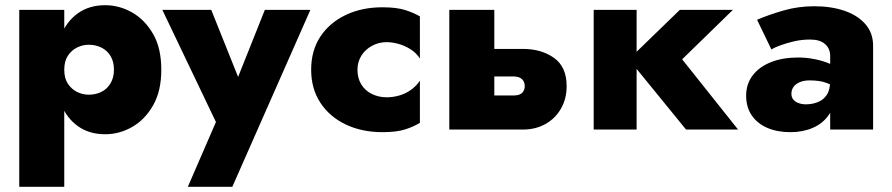

<svg xmlns="http://www.w3.org/2000/svg" viewBox="-20 -498 3428 738"><path d="M227 220V-460H54V220ZM600 -230Q600 -313 568.5 -367.5Q537 -422 488 -450Q439 -478 384 -478Q323 -478 279.5 -447Q236 -416 213.5 -360.5Q191 -305 191 -230Q191 -156 213.5 -100Q236 -44 279.5 -13Q323 18 384 18Q439 18 488 -10Q537 -38 568.5 -93Q600 -148 600 -230ZM418 -230Q418 -200 405 -178Q392 -156 370 -145Q348 -134 321 -134Q298 -134 276.5 -144.5Q255 -155 241 -176Q227 -197 227 -230Q227 -263 241 -284Q255 -305 276.5 -315.5Q298 -326 321 -326Q348 -326 370 -315Q392 -304 405 -282.5Q418 -261 418 -230Z M1173 -460H998L850 -89L941 -88L792 -460H604L810 -29L702 220H873Z M1354 -230Q1354 -260 1369 -284Q1384 -308 1410 -322Q1436 -336 1466 -336Q1487 -336 1511 -329.5Q1535 -323 1557.5 -309Q1580 -295 1594 -273V-435Q1570 -449 1537 -459.5Q1504 -470 1450 -470Q1371 -470 1309 -440.5Q1247 -411 1211.5 -357.5Q1176 -304 1176 -230Q1176 -157 1211.5 -103Q1247 -49 1309 -19.5Q1371 10 1450 10Q1504 10 1537 -0.5Q1570 -11 1594 -26V-188Q1580 -167 1559.5 -152.5Q1539 -138 1515 -131Q1491 -124 1466 -124Q1436 -124 1410 -136.5Q1384 -149 1369 -173Q1354 -197 1354 -230Z M1707 -460V0H1880V-460ZM1847 -204H1955Q1975 -204 1986 -194Q1997 -184 1997 -167Q1997 -156 1992 -147.5Q1987 -139 1977.5 -135Q1968 -131 1955 -131H1847V0H1990Q2038 0 2076 -21Q2114 -42 2136 -80Q2158 -118 2158 -167Q2158 -241 2109.5 -275.5Q2061 -310 1990 -310H1847Z M2262 -460V0H2427V-460ZM2593 -460 2397 -270 2617 0H2817L2602 -270L2797 -460Z M3022 -138Q3022 -153 3030.5 -164.5Q3039 -176 3055 -182.5Q3071 -189 3092 -189Q3130 -189 3155 -180Q3180 -171 3204 -153V-231Q3193 -243 3168.5 -253.5Q3144 -264 3112 -270.5Q3080 -277 3048 -277Q2988 -277 2943 -259Q2898 -241 2873 -208Q2848 -175 2848 -130Q2848 -86 2869.5 -54.5Q2891 -23 2929.5 -6.5Q2968 10 3018 10Q3066 10 3104 -6.5Q3142 -23 3164.5 -54.5Q3187 -86 3187 -130L3171 -188Q3171 -153 3158 -133.5Q3145 -114 3123.5 -105.5Q3102 -97 3078 -97Q3063 -97 3050 -101.5Q3037 -106 3029.5 -115Q3022 -124 3022 -138ZM2945 -308Q2956 -315 2979 -323.5Q3002 -332 3031.5 -339Q3061 -346 3094 -346Q3132 -346 3151.5 -328.5Q3171 -311 3171 -283V0H3336V-322Q3336 -371 3306.5 -405Q3277 -439 3226 -456.5Q3175 -474 3110 -474Q3048 -474 2991 -457.5Q2934 -441 2890 -422Z"/></svg>

Font: Jost ExtraBold
Style: Regular
Weight: 800
Version: Version 3.710